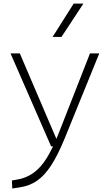

<svg xmlns="http://www.w3.org/2000/svg" viewBox="-20 -815 626 1069"><path d="M48.3 234.4 46.4 189.9 79.1 184.1Q139.2 173.3 185.8 131.8Q232.4 90.3 275.4 0H264.6L38.6 -517.6H90.3L293 -43.9H294.9Q300.3 -56.6 305.7 -70.3L481 -517.6H532.7L340.8 -45.9Q302.7 47.4 265.4 105Q228 162.6 186 191.4Q144 220.2 90.8 228ZM272.9 -609.4 390.1 -794.9H444.3L322.3 -609.4Z"/></svg>

Font: Cascadia Mono ExtraLight
Style: Regular
Weight: 200
Monospace: yes
Designer: Aaron Bell
Foundry: Saja Typeworks
Version: Version 2404.023; ttfautohint (v1.8.4)